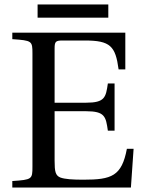

<svg xmlns="http://www.w3.org/2000/svg" viewBox="-20 -838 646 858"><path d="M148 -759H464V-818H148ZM35 0H565L577 -173H547C524 -51 479 -35 353 -35C306 -35 270 -37 249 -45C228 -54 224 -71 224 -120V-341H364C449 -341 453 -317 462 -254H492V-465H462C453 -403 449 -379 364 -379H224V-621C224 -653 229 -657 261 -657H359C473 -657 496 -632 510 -528H540V-692H35V-663C123 -657 125 -655 125 -599V-93C125 -37 123 -35 35 -29Z"/></svg>

Font: Lingua Franca
Style: Regular
Weight: 400
Version: Version 1.19